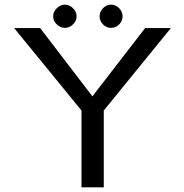

<svg xmlns="http://www.w3.org/2000/svg" viewBox="-20 -807 792 827"><path d="M209 -737Q209 -756 224.5 -771.5Q240 -787 259 -787Q279 -787 294.5 -771.5Q310 -756 310 -737Q310 -717 294.5 -702Q279 -687 259 -687Q240 -687 224.5 -702Q209 -717 209 -737ZM508 -737Q508 -717 493.5 -702Q479 -687 458 -687Q438 -687 423.5 -702Q409 -717 409 -737Q409 -756 423.5 -771.5Q438 -787 458 -787Q479 -787 493.5 -771.5Q508 -756 508 -737ZM605 -686H716L427 -331V0H331V-331L41 -686H153L378 -392Z"/></svg>

Font: New Athena Unicode
Style: Regular
Weight: 400
Designer: J. Rusten 1997; rev. by R. Hancock 2001, 2002, rev. by D. Mastronarde 2002-2021
Foundry: GreekKeys New Athena Unicode
Version: Version 5.008